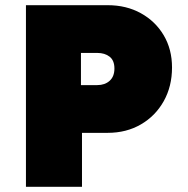

<svg xmlns="http://www.w3.org/2000/svg" viewBox="-20 -720 723 740"><path d="M80 0V-700H395Q467 -700 523 -669Q579 -638 611 -584Q643 -530 643 -460Q643 -387 611 -330Q579 -273 523 -240.5Q467 -208 395 -208H296V0ZM292 -392H355Q384 -392 402.5 -408.5Q421 -425 421 -456Q421 -487 402.5 -501.5Q384 -516 355 -516H292Z"/></svg>

Font: Lexend Black
Style: Regular
Weight: 900
Designer: Bonnie Shaver-Troup, Thomas Jockin
Foundry: Lexend
Version: Version 1.007; ttfautohint (v1.8.3)